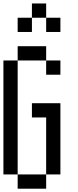

<svg xmlns="http://www.w3.org/2000/svg" viewBox="-20 -1187 457 1123"><path d="M0 -166.7V-833.3H83.3V-166.7ZM166.7 -500V-583.3H333.3V-166.7H250V-500ZM166.7 -1000H83.3V-1083.3H166.7ZM166.7 -1083.3V-1166.7H250V-1083.3ZM333.3 -833.3V-750H250V-833.3ZM333.3 -1000H250V-1083.3H333.3ZM83.3 -916.7H250V-833.3H83.3ZM83.3 -166.7H250V-83.3H83.3Z"/></svg>

Font: Galmuri11 Condensed
Style: Regular
Weight: 400
Width: 3
Designer: Lee Minseo (quiple)
Version: Version 2.399;hotconv 1.1.1;makeotfexe 2.6.0 DEVELOPMENT